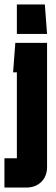

<svg xmlns="http://www.w3.org/2000/svg" viewBox="-40 -693 252 865"><path d="M36 -540V-673H162L172 -540ZM-20 152V20H36V-367H19L29 -500H172V59Q172 101 146 126.5Q120 152 78 152Z"/></svg>

Font: Karantina
Style: Bold
Weight: 700
Designer: Rony Koch
Foundry: Rony Koch
Version: Version 1.000; ttfautohint (v1.8.3)